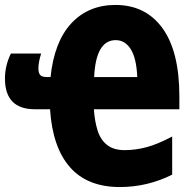

<svg xmlns="http://www.w3.org/2000/svg" viewBox="-25 -745 783 775"><path d="M441 -725Q563 -725 631 -631Q699 -537 699 -356V-304H354Q357 -257 368.5 -219.5Q380 -182 406.5 -160.5Q433 -139 478 -139Q522 -139 567 -151Q612 -163 670 -194V-40Q620 -15 567 -2.5Q514 10 459 10Q328 10 257.5 -70Q187 -150 177 -304H116Q-5 -304 -5 -428Q-5 -480 19 -529H141Q130 -493 130 -469Q130 -451 137 -442.5Q144 -434 164 -434H179Q194 -577 263 -651Q332 -725 441 -725ZM442 -583Q362 -583 355 -434H529Q526 -509 503 -546Q480 -583 442 -583Z"/></svg>

Font: Noto Sans ExtraCondensed Black
Style: Regular
Weight: 900
Width: 2
Designer: Monotype Design Team
Foundry: Monotype Imaging Inc.
Version: Version 2.013; ttfautohint (v1.8.4.7-5d5b)